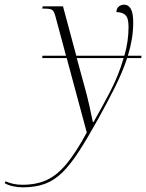

<svg xmlns="http://www.w3.org/2000/svg" viewBox="-160 -563 627 823"><path d="M-63 240Q-83 240 -104 235.5Q-125 231 -140 222L-136 214Q-124 220 -105.5 224.5Q-87 229 -64 229Q-4 229 40.5 208.5Q85 188 125.5 139Q166 90 212 5L126 -314H21L22 -324H123L80 -484Q73 -513 65 -519.5Q57 -526 33 -526H21L23 -536H110L167 -324H373Q382 -354 386.5 -385.5Q391 -417 391 -448Q391 -486 377.5 -498.5Q364 -511 339 -511Q339 -526 348.5 -534.5Q358 -543 373 -543Q390 -543 400.5 -525.5Q411 -508 411 -466Q411 -430 405 -394.5Q399 -359 388 -324H447L445 -314H385Q364 -251 331 -185.5Q298 -120 259 -50Q214 31 178 86.5Q142 142 107.5 176Q73 210 32.5 225Q-8 240 -63 240ZM238 -40H241Q275 -99 311.5 -169Q348 -239 370 -314H169L204 -186Q214 -150 223 -110Q232 -70 238 -40Z"/></svg>

Font: Noto Serif Display SemiCondensed ExtraLight
Style: Italic
Weight: 200
Width: 4
Italic angle: -12°
Designer: Monotype Design Team
Foundry: Monotype Imaging Inc.
Version: Version 2.009